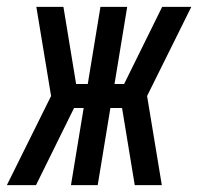

<svg xmlns="http://www.w3.org/2000/svg" viewBox="-52 -540 578 560"><path d="M420 0H341L304 -225H270L233 0H155L192 -225H164L53 0H-32L97 -260L54 -520H133L170 -295H204L241 -520H319L282 -295H310L421 -520H506L377 -260Z"/></svg>

Font: Iosevka Curly
Style: Italic
Weight: 400
Italic angle: -9°
Monospace: yes
Designer: Belleve Invis
Foundry: Belleve Invis
Version: Version 22.1.2; ttfautohint (v1.8.4)